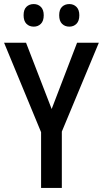

<svg xmlns="http://www.w3.org/2000/svg" viewBox="-20 -924 506 944"><path d="M234 -388 359 -714H466L284 -277V0H182V-274L0 -714H108ZM96 -849Q96 -877 110 -890.5Q124 -904 146 -904Q167 -904 181 -890Q195 -876 195 -849Q195 -821 181 -807Q167 -793 146 -793Q124 -793 110 -807Q96 -821 96 -849ZM271 -849Q271 -877 285 -890.5Q299 -904 321 -904Q342 -904 356 -890Q370 -876 370 -849Q370 -821 356 -807Q342 -793 321 -793Q299 -793 285 -807Q271 -821 271 -849Z"/></svg>

Font: Noto Sans Condensed Medium
Style: Regular
Weight: 500
Width: 3
Designer: Monotype Design Team
Foundry: Monotype Imaging Inc.
Version: Version 2.013; ttfautohint (v1.8.4.7-5d5b)